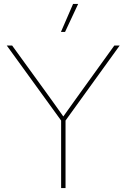

<svg xmlns="http://www.w3.org/2000/svg" viewBox="-20 -960 645 980"><path d="M292 0V-344.7L14.6 -727.5H42L218.3 -484.4Q241.2 -453.1 263.2 -421.9Q285.2 -390.6 307.6 -359.4H298.8Q321.3 -390.6 343.5 -421.9Q365.7 -453.1 388.2 -484.4L563.5 -727.5H590.8L314.5 -344.7V0ZM291 -796.9 353 -939.9H378.9L312 -796.9Z"/></svg>

Font: Inter 28pt Thin
Style: Regular
Weight: 250
Designer: Rasmus Andersson
Foundry: rsms
Version: Version 4.001;git-66647c0bb